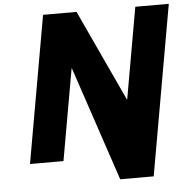

<svg xmlns="http://www.w3.org/2000/svg" viewBox="-61 -885 1049 1074"><g transform="rotate(-5 463.0 -348.0)"><path d="M353.3 -512H355.3L570.3 129H758.3L926.5 -825H738.5L648.2 -313H646.2L408.5 -825H220.5L75 0H263Z"/></g></svg>

Font: Hussar Wysoki
Style: Obl
Weight: 700
Foundry: Cannot Into Space Fonts
Version: Version 0.92